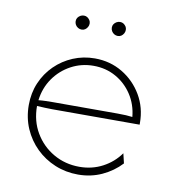

<svg xmlns="http://www.w3.org/2000/svg" viewBox="-68 -607 614 675"><g transform="rotate(10 239.5 -269.0)"><path d="M254.2 8.3Q210.4 8.3 171.9 -7.6Q133.3 -23.6 104.2 -52.1Q75 -80.6 58.3 -119.1Q41.7 -157.6 41.7 -202.8Q41.7 -245.8 57.3 -282.3Q72.9 -318.8 100.7 -346.2Q128.5 -373.6 164.9 -388.9Q201.4 -404.2 242.4 -404.2Q297.2 -404.2 341.3 -377.8Q385.4 -351.4 411.5 -306.9Q437.5 -262.5 437.5 -208.3V-202.1H125Q111.8 -202.1 98.3 -202.8Q84.7 -203.5 70.8 -204.2Q70.8 -150.7 95.5 -109Q120.1 -67.4 161.8 -43.4Q203.5 -19.4 254.2 -19.4Q299.3 -19.4 336.8 -39.2Q374.3 -59 398.6 -93.1L406.9 -58.3Q378.5 -27.8 339.2 -9.7Q300 8.3 254.2 8.3ZM72.2 -225Q85.4 -226.4 98.6 -226.7Q111.8 -227.1 125 -227.1H354.2Q372.2 -227.1 384.4 -226.4Q396.5 -225.7 407.6 -224.3Q403.5 -268.1 380.9 -302.8Q358.3 -337.5 322.6 -357.6Q286.8 -377.8 242.4 -377.8Q199.3 -377.8 162.5 -358Q125.7 -338.2 101.7 -303.8Q77.8 -269.4 72.2 -225ZM178.5 -495.8Q171.5 -495.8 165.6 -499.3Q159.7 -502.8 156.2 -508.7Q152.8 -514.6 152.8 -521.5Q152.8 -528.5 156.2 -533.7Q159.7 -538.9 165.6 -542.4Q171.5 -545.8 178.5 -545.8Q185.4 -545.8 190.6 -542.4Q195.8 -538.9 199.3 -533.7Q202.8 -528.5 202.8 -521.5Q202.8 -514.6 199.3 -508.7Q195.8 -502.8 190.6 -499.3Q185.4 -495.8 178.5 -495.8ZM307.6 -495.8Q300.7 -495.8 294.8 -499.3Q288.9 -502.8 285.4 -508.7Q281.9 -514.6 281.9 -521.5Q281.9 -528.5 285.4 -533.7Q288.9 -538.9 294.8 -542.4Q300.7 -545.8 307.6 -545.8Q314.6 -545.8 319.8 -542.4Q325 -538.9 328.5 -533.7Q331.9 -528.5 331.9 -521.5Q331.9 -514.6 328.5 -508.7Q325 -502.8 319.8 -499.3Q314.6 -495.8 307.6 -495.8Z"/></g></svg>

Font: Afacad Flux Thin
Style: Regular
Weight: 250
Designer: Kristian Moeller
Foundry: Dicotype
Version: Version 1.100